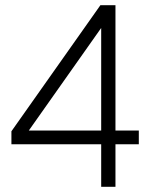

<svg xmlns="http://www.w3.org/2000/svg" viewBox="-20 -720 584 740"><path d="M370 0V-656L391 -642L77 -197L57 -217H515V-164H24V-214L367 -700H425V0Z"/></svg>

Font: Fustat Light
Style: Regular
Weight: 300
Designer: Mohamed Gaber, Khaled Hosny, Laura Garcia Mut
Foundry: Kief Type Foundry, Alif Type Foundry, Hard Type Foundry
Version: Version 1.007